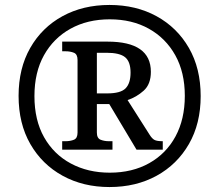

<svg xmlns="http://www.w3.org/2000/svg" viewBox="-20 -745 885 775"><path d="M422 10Q316 10 233 -35.5Q150 -81 102.5 -163.5Q55 -246 55 -358Q55 -469 102 -551.5Q149 -634 232 -679.5Q315 -725 422 -725Q529 -725 612 -679.5Q695 -634 742.5 -551.5Q790 -469 790 -357Q790 -246 742.5 -163.5Q695 -81 612 -35.5Q529 10 422 10ZM423 -48Q514 -48 582.5 -86.5Q651 -125 688.5 -194.5Q726 -264 726 -358Q726 -453 687.5 -522Q649 -591 581 -629Q513 -667 423 -667Q333 -667 264.5 -629Q196 -591 157.5 -522Q119 -453 119 -357Q119 -260 158 -191Q197 -122 266 -85Q335 -48 423 -48ZM231 -141V-175H244Q264 -175 278.5 -181Q293 -187 293 -210V-503Q293 -526 278.5 -532Q264 -538 244 -538H231V-577H414Q589 -577 589 -455Q589 -405 560 -379Q531 -353 495 -341L584 -201Q594 -185 604 -180Q614 -175 637 -175V-141H531L421 -325H371V-210Q371 -187 386 -181Q401 -175 420 -175H434V-141ZM413 -368Q467 -368 487 -388.5Q507 -409 507 -452Q507 -496 485 -514Q463 -532 410 -532H371V-368Z"/></svg>

Font: Noto Serif Tibetan SemiBold
Style: Regular
Weight: 600
Designer: Monotype Design Team
Foundry: Monotype Imaging Inc.
Version: Version 2.103; ttfautohint (v1.8.4.7-5d5b)